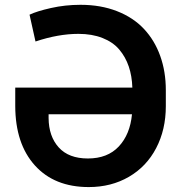

<svg xmlns="http://www.w3.org/2000/svg" viewBox="-20 -757 742 787"><path d="M310.1 -737.3Q393.1 -737.3 459.7 -711.2Q526.4 -685.1 570.1 -638.4Q613.8 -591.8 636.7 -527.8Q659.7 -463.9 659.7 -387.2V-321.8Q659.7 -225.6 620.1 -149.9Q580.6 -74.2 508.3 -32.2Q436 9.8 343.8 9.8Q203.1 9.8 123 -78.9Q43 -167.5 42.5 -322.3V-397.9H522.5Q521 -445.3 507.8 -484.4Q494.6 -523.4 468.8 -554Q442.9 -584.5 400.1 -601.3Q357.4 -618.2 301.3 -618.2Q219.2 -618.2 125.5 -586.9L101.1 -696.8Q130.4 -710.9 188.7 -724.1Q247.1 -737.3 310.1 -737.3ZM521 -288.6H179.2V-273.4Q179.7 -198.2 220.7 -152.8Q261.7 -107.4 340.3 -107.4Q420.9 -107.4 467 -156.7Q513.2 -206.1 521 -288.6Z"/></svg>

Font: Interop SemBd
Style: Regular
Weight: 600
Designer: Rasmus Andersson, Google, Jang Haemin
Foundry: jhaemin
Version: Version 1.007